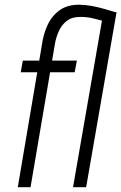

<svg xmlns="http://www.w3.org/2000/svg" viewBox="-20 -781 506 801"><path d="M107.4 0H54.2L154.8 -593.8Q160.6 -638.2 178.7 -677Q196.8 -715.8 229.7 -739Q262.7 -762.2 313 -761.2Q338.9 -760.7 364.5 -755.9Q390.1 -751 415.5 -743.7Q440.9 -736.3 465.3 -729L434.1 -688.5Q404.8 -694.8 374.5 -702.9Q344.2 -710.9 313.5 -710.4Q279.8 -710.4 258.3 -693.6Q236.8 -676.8 224.9 -649.9Q212.9 -623 208.5 -594.2ZM284.7 0 411.6 -730.5H466.3L339.4 0ZM300.8 -528.3 291.5 -479.5H66.4L75.2 -528.3Z"/></svg>

Font: Roboto Condensed Light
Style: Italic
Weight: 300
Italic angle: -12°
Designer: Christian Robertson
Foundry: Google
Version: Version 3.0; 2020